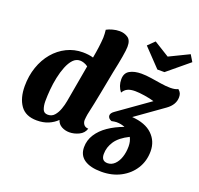

<svg xmlns="http://www.w3.org/2000/svg" viewBox="-160 -947 1368 1323"><g transform="rotate(20 523.5 -286.0)"><path d="M176 20Q94 20 56 -33.5Q18 -87 18 -175Q18 -250 40.5 -315Q63 -380 103.5 -428Q144 -476 198.5 -503Q253 -530 316 -530Q336 -530 356.5 -527.5Q377 -525 393 -520Q401 -563 406 -601Q411 -639 413 -672Q413 -687 412.5 -701.5Q412 -716 410 -730Q428 -740 453.5 -747Q479 -754 505 -754Q539 -754 565.5 -736Q592 -718 591 -670Q591 -649 582 -596Q573 -543 558 -474Q543 -396 527 -312Q511 -228 491 -138Q490 -129 488 -117Q486 -105 486 -96Q486 -77 496.5 -63Q507 -49 530 -48Q519 -13 484.5 3.5Q450 20 415 20Q384 20 358 6Q332 -8 323 -37Q297 -11 260.5 4.5Q224 20 176 20ZM234 -43Q264 -43 282.5 -64.5Q301 -86 312 -117Q323 -148 328 -177L376 -449Q361 -460 345.5 -465Q330 -470 318 -470Q288 -470 266.5 -447Q245 -424 229.5 -385.5Q214 -347 204.5 -301.5Q195 -256 191 -210Q187 -164 187 -125Q187 -94 196 -68.5Q205 -43 234 -43ZM662 -152Q635 -163 635 -184Q635 -202 660 -219L887 -380Q858 -389 816 -395.5Q774 -402 746 -402Q712 -402 691 -392Q670 -382 657 -359Q627 -397 627 -446Q627 -492 660.5 -511Q694 -530 746 -530Q779 -530 818 -524Q857 -518 895 -512Q933 -506 964 -506Q1000 -506 1020 -517Q1034 -505 1039 -493.5Q1044 -482 1044 -466Q1044 -410 988 -370L787 -227Q885 -220 936 -171Q987 -122 987 -48Q987 23 952 79Q917 135 855.5 167.5Q794 200 715 200Q634 200 590 170Q546 140 546 81Q546 30 573.5 -13Q601 -56 649 -89Q697 -122 760 -145Q732 -157 698 -157Q690 -157 681.5 -155.5Q673 -154 662 -152ZM690 79Q690 130 735 130Q764 130 786.5 108.5Q809 87 821 51Q833 15 833 -28Q833 -65 818 -93Q749 -59 719.5 -15Q690 29 690 79ZM838 -594 713 -725 761 -772 874 -702 1018 -772 1047 -724 890 -594Z"/></g></svg>

Font: Sansita Swashed
Style: Bold
Weight: 700
Designer: Pablo Cosgaya
Foundry: Omnibus-Type
Version: Version 1.003; ttfautohint (v1.8.3)